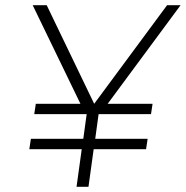

<svg xmlns="http://www.w3.org/2000/svg" viewBox="-20 -720 716 740"><path d="M118 -320H290L106 -700H160L343 -320L624 -700H676L395 -320H568L562 -280H360L347 -185H549L543 -145H341L321 0H275L295 -145H93L99 -185H301L314 -280H112Z"/></svg>

Font: Retni Sans Light
Style: Italic
Weight: 300
Italic angle: -8°
Designer: Vitaly Kuzmin
Foundry: ParaType Ltd.
Version: Version 1.00;June 10, 2019;FontCreator 11.5.0.2425 64-bit; t